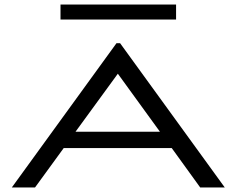

<svg xmlns="http://www.w3.org/2000/svg" viewBox="-20 -824 1040 844"><path d="M860 0 735 -173H260L134 0H32L492 -634H508L968 0ZM498 -500 312 -245H683ZM246 -738V-804H754V-738Z"/></svg>

Font: Inconsolata UltraExpanded
Style: Regular
Weight: 400
Width: 9
Monospace: yes
Designer: Raph Levien, Cyreal, Brenton Simpson
Foundry: Raph Levien, Cyreal, Google
Version: Version 3.000; ttfautohint (v1.8.2.53-6de2)